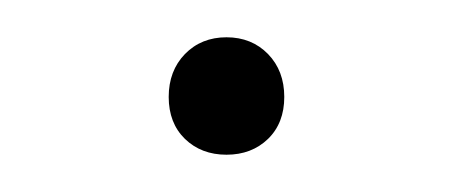

<svg xmlns="http://www.w3.org/2000/svg" viewBox="-20 -331 243 103"><path d="M70.5 -279Q70.5 -293 79.2 -302Q88 -311 101.5 -311Q115 -311 123.8 -302Q132.5 -293 132.5 -279Q132.5 -265 123.8 -256.5Q115 -248 101.5 -248Q88 -248 79.2 -256.5Q70.5 -265 70.5 -279Z"/></svg>

Font: Encode Sans Thin
Style: Regular
Weight: 250
Designer: Multiple Designers
Foundry: Impallari Type
Version: Version 2.000